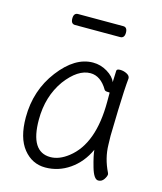

<svg xmlns="http://www.w3.org/2000/svg" viewBox="-105 -750 710 844"><g transform="rotate(15 250.0 -328.5)"><path d="M180 16Q120 16 80.5 -33Q41 -82 41 -175Q41 -298 112 -391Q183 -484 265 -484Q300 -484 330.5 -465.5Q361 -447 370 -423L372 -475Q372 -484 388 -484Q404 -484 418.5 -476.5Q433 -469 433 -457Q428 -408 425 -311Q422 -214 422 -193L423 -153Q424 -92 453 -33L455 -27Q455 -17 445.5 -3Q436 11 420 11Q400 11 385.5 -39.5Q371 -90 369 -115Q341 -54 290.5 -19Q240 16 180 16ZM190 -34Q230 -34 271 -66Q369 -142 369 -334V-375Q369 -376 359 -376Q349 -376 345 -381Q313 -436 266 -436Q209 -436 154 -363Q99 -286 99 -180Q99 -34 190 -34ZM145 -623Q126 -623 126 -648Q126 -673 146 -673H351Q370 -673 370 -648Q370 -623 350 -623Z"/></g></svg>

Font: LXGW WenKai Mono TC Light
Style: Regular
Weight: 300
Designer: LXGW / Fontworks Inc.
Foundry: LXGW / Fontworks Inc.
Version: Version 1.330